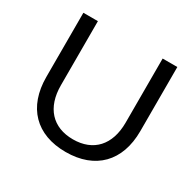

<svg xmlns="http://www.w3.org/2000/svg" viewBox="-154 -871 1073 1053"><g transform="rotate(30 383.0 -345.0)"><path d="M681 -294V-700H588V-294C588 -153 512 -70 383 -70C254 -70 178 -153 178 -294V-700H86V-294C86 -103 196 10 383 10C570 10 681 -103 681 -294Z"/></g></svg>

Font: Gully
Style: Regular
Weight: 400
Designer: jaikishan Patel
Foundry: MagicType
Version: Version 1.000;Glyphs 3.2 (3242)